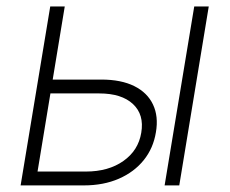

<svg xmlns="http://www.w3.org/2000/svg" viewBox="-20 -562 696 582"><path d="M128.9 -320.8H287.1Q347.2 -320.8 387 -301Q426.8 -281.2 443.8 -245.1Q460.9 -209 452.6 -161.1Q444.8 -112.8 415.8 -76.7Q386.7 -40.5 340.3 -20.3Q293.9 0 233.9 0H42.5L132.3 -542.5H176.3L93.8 -42H240.2Q308.6 -42 354 -74Q399.4 -106 408.2 -159.7Q417.5 -214.4 383.1 -246.6Q348.6 -278.8 280.8 -278.8H121.6ZM479 0 568.8 -542.5H612.8L523.4 0Z"/></svg>

Font: Inter 16pt ExtraLight
Style: Italic
Weight: 250
Italic angle: -9.3988°
Version: Version 4.001;git-66647c0bb